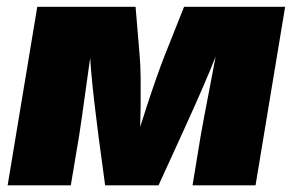

<svg xmlns="http://www.w3.org/2000/svg" viewBox="-20 -556 878 576"><path d="M2.9 0 91.8 -535.6H386.7L398.9 -389.6Q401.4 -362.8 401.9 -323.2Q402.3 -283.7 401.9 -239.3Q401.4 -194.8 400.1 -153.1Q398.9 -111.3 397.9 -80.6H371.6Q380.4 -110.8 393.3 -152.6Q406.2 -194.3 420.9 -238.8Q435.5 -283.2 449.5 -323Q463.4 -362.8 474.1 -389.6L532.2 -535.6H835.4L746.6 0H557.6L582 -148.4Q586.4 -173.8 593.5 -211.2Q600.6 -248.5 608.9 -291.5Q617.2 -334.5 625.2 -377.4Q633.3 -420.4 639.2 -457H653.3Q634.8 -403.8 610.6 -345.9Q586.4 -288.1 563.2 -236.3Q540 -184.6 523.4 -148.4L455.6 0H295.4L275.4 -148.4Q270.5 -186.5 264.2 -239Q257.8 -291.5 252.9 -348.6Q248 -405.8 247.1 -457H261.7Q255.9 -420.4 249.8 -377.4Q243.7 -334.5 237.8 -291.5Q231.9 -248.5 226.6 -211.2Q221.2 -173.8 217.3 -148.4L192.4 0Z"/></svg>

Font: Inter 20pt Black
Style: Italic
Weight: 900
Italic angle: -9.3988°
Version: Version 4.001;git-66647c0bb